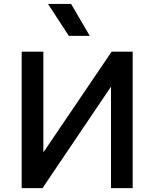

<svg xmlns="http://www.w3.org/2000/svg" viewBox="-20 -965 792 985"><path d="M91.2 0V-700H202.4V-183.1L552.7 -700H660.7V0H549.4V-520.4L198.2 0ZM333.2 -780.9 226.2 -944.8H344.7L440.6 -780.9Z"/></svg>

Font: Geologica-Sharp
Style: Regular
Weight: 100
Designer: Sindre Bremnes, Frode Helland
Foundry: Monokrom Skriftforlag AS
Version: Version 1.010;gftools[0.9.28]